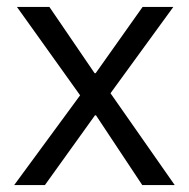

<svg xmlns="http://www.w3.org/2000/svg" viewBox="-20 -536 547 556"><path d="M21 0 212 -260 29 -516H123L254 -324H257L393 -516H482L300 -266L486 0H392L258 -202H255L110 0Z"/></svg>

Font: IBM Plex Sans Arabic
Style: Regular
Weight: 400
Designer: Mike Abbink, Paul van der Laan, Pieter van Rosmalen, Wael Morcos, Khajak Apelian
Foundry: Bold Monday
Version: Version 1.005